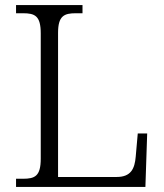

<svg xmlns="http://www.w3.org/2000/svg" viewBox="-20 -734 645 754"><path d="M43 0H551L558 -210H521L513 -119C509 -71 494 -39 438 -39H208V-605C208 -672 232 -682 278 -682H304V-714H43V-682H70C117 -682 140 -672 140 -603V-111C140 -42 117 -32 70 -32H43Z"/></svg>

Font: Noto Serif Light
Style: Regular
Weight: 300
Designer: Monotype Design Team
Foundry: Monotype Imaging Inc.
Version: Version 2.013